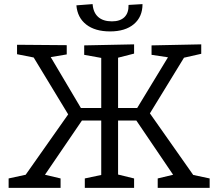

<svg xmlns="http://www.w3.org/2000/svg" viewBox="-20 -915 1062 935"><path d="M710 -363 921 -63 1001 -46V0H748V-46L823 -64L644 -328H555V-65L633 -46V0H393V-46L473 -63V-328H379L199 -64L275 -46V0H22V-46L105 -64L312 -358L144 -635L63 -651V-697L305 -695V-650L227 -637L374 -389H473V-633L390 -648V-694L633 -699V-654L555 -634V-389H648L798 -636L718 -648V-694L960 -699V-653L876 -634ZM352 -889 431 -895Q434 -854 458 -832.5Q482 -811 525 -811Q565 -811 586 -831.5Q607 -852 606 -891L674 -895Q674 -833 632 -797.5Q590 -762 516 -762Q443 -762 400 -795.5Q357 -829 352 -889Z"/></svg>

Font: Bitter Pro
Style: Regular
Weight: 400
Designer: Sol Matas, and Bitter project Authors
Foundry: Sol Matas
Version: Version 1.010